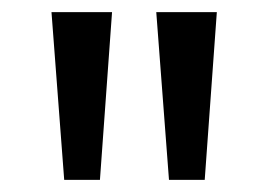

<svg xmlns="http://www.w3.org/2000/svg" viewBox="-20 -725 442 317"><path d="M86 -428 65 -705H165L145 -428ZM259 -428 238 -705H338L318 -428Z"/></svg>

Font: Nunito Sans 9pt
Style: Regular
Weight: 400
Version: Version 3.101;gftools[0.9.27]